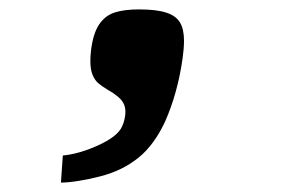

<svg xmlns="http://www.w3.org/2000/svg" viewBox="-20 -193 640 408"><path d="M206 107Q223.5 97 232.5 86.5Q241.5 76 245 58.5Q246.5 51 246.5 44.5Q246.5 34 242 25.8Q237.5 17.5 227.5 10Q220 4 208.5 -2.5Q196 -10 188.8 -16.2Q181.5 -22.5 176.8 -33.8Q172 -45 172 -63.5Q172 -74 173.5 -86.5Q178 -122.5 190.8 -141.2Q203.5 -160 223.8 -166.5Q244 -173 275.5 -173Q312.5 -173 333.2 -166.2Q354 -159.5 362.5 -145.2Q371 -131 371 -106.5Q371 -90 368 -69Q357.5 5.5 330.5 66Q307.5 115 275 141.5Q240.5 169.5 194 181.5Q171.5 187.5 148.2 191.2Q125 195 109.5 195L113.5 137.5Q138 135 162.8 126.2Q187.5 117.5 206 107Z"/></svg>

Font: JuliaMono MediumItalic
Style: Regular
Weight: 500
Italic angle: -9°
Monospace: yes
Designer: cormullion
Foundry: corm
Version: Version 0.049; ttfautohint (v1.8.4)